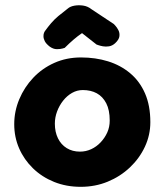

<svg xmlns="http://www.w3.org/2000/svg" viewBox="-20 -722 636 742"><path d="M292 0Q236 0 189 -19Q142 -38 107.5 -71.5Q73 -105 54 -148.5Q35 -192 35 -242Q35 -292 54.5 -338.5Q74 -385 108.5 -421.5Q143 -458 190 -479Q237 -500 293 -500Q349 -500 397.5 -485Q446 -470 483 -439Q520 -408 540.5 -361Q561 -314 561 -250Q561 -200 540 -155Q519 -110 482 -75Q445 -40 396.5 -20Q348 0 292 0ZM289 -136Q312 -136 332.5 -145.5Q353 -155 369 -172Q385 -189 394.5 -210Q404 -231 404 -256Q404 -297 390.5 -323Q377 -349 354 -361.5Q331 -374 300 -374Q278 -374 258.5 -363Q239 -352 224 -333Q209 -314 200.5 -291Q192 -268 192 -244Q192 -212 204 -187.5Q216 -163 238 -149.5Q260 -136 289 -136ZM172 -542Q158 -553 153 -563Q148 -573 148 -582Q148 -591 150.5 -596Q153 -601 153 -601Q166 -619 178 -633Q190 -647 205.5 -660Q221 -673 242 -689Q251 -697 267 -700Q283 -703 301 -700.5Q319 -698 334 -686L420 -629Q420 -629 426 -622.5Q432 -616 437.5 -605.5Q443 -595 441.5 -582Q440 -569 425 -555Q414 -545 401.5 -543Q389 -541 378 -543Q367 -545 360 -547.5Q353 -550 353 -550L297 -594Q282 -584 265 -569.5Q248 -555 230 -537Q230 -537 221.5 -534.5Q213 -532 199.5 -532Q186 -532 172 -542Z"/></svg>

Font: Sour Gummy
Style: Bold
Weight: 700
Designer: Stefie Justprince
Foundry: Eifetstype
Version: Version 1.000